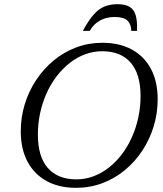

<svg xmlns="http://www.w3.org/2000/svg" viewBox="-20 -890 783 920"><path d="M161.5 -245Q161.5 -139.5 209.2 -85Q257 -30.5 346 -30.5Q388 -30.5 427 -45Q466 -59.5 500.5 -86.2Q535 -113 563 -149.5Q591 -186 611.2 -230.8Q631.5 -275.5 642.5 -326Q653.5 -376.5 653.5 -430Q653.5 -535.5 606 -590Q558.5 -644.5 469.5 -644.5Q427.5 -644.5 388.2 -630Q349 -615.5 314.8 -588.8Q280.5 -562 252.2 -525.5Q224 -489 203.8 -444.2Q183.5 -399.5 172.5 -349.2Q161.5 -299 161.5 -245ZM735.5 -414Q735.5 -346.5 716.2 -284Q697 -221.5 661.8 -168Q626.5 -114.5 578 -74.5Q529.5 -34.5 470.2 -12.2Q411 10 344.5 10Q263 10 203.8 -22.2Q144.5 -54.5 112 -115.2Q79.5 -176 79.5 -261Q79.5 -328.5 98.8 -391Q118 -453.5 153.5 -507Q189 -560.5 237.5 -600.5Q286 -640.5 345 -662.8Q404 -685 470.5 -685Q552 -685 611.5 -652.8Q671 -620.5 703.2 -560Q735.5 -499.5 735.5 -414ZM530 -808.5Q503 -808.5 480.2 -800.8Q457.5 -793 440 -778.5Q422.5 -764 410.5 -742H377Q404 -792 428.5 -819.8Q453 -847.5 480.8 -858.8Q508.5 -870 543 -870Q578.5 -870 600 -857.8Q621.5 -845.5 630 -817.2Q638.5 -789 636.5 -742H609Q609 -773 591.2 -790.8Q573.5 -808.5 530 -808.5Z"/></svg>

Font: Newsreader 24pt
Style: Italic
Weight: 400
Italic angle: -17°
Designer: Hugues Gentile
Foundry: Production Type
Version: Version 1.003